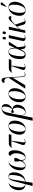

<svg xmlns="http://www.w3.org/2000/svg" viewBox="2566 -3410 1082 6255"><g transform="rotate(-90 3107.5 -282.0)"><path d="M175 238H281L318 8C487 -5 590 -132 614 -296C635 -450 599 -546 484 -546C413 -546 367 -505 336 -382L237 -2C135 -17 115 -120 135 -265C157 -416 199 -499 265 -538L262 -545C134 -507 61 -388 43 -265C19 -92 94 -2 235 8ZM380 -378C402 -512 437 -536 481 -536C549 -536 542 -447 520 -286C501 -149 438 -23 320 -3Z M841 10C900 10 962 -34 995 -113C1004 -32 1037 10 1112 10C1222 10 1311 -104 1335 -274C1354 -407 1327 -544 1231 -544C1192 -544 1162 -521 1157 -482C1198 -469 1259 -384 1239 -242C1215 -74 1155 -1 1100 -1C1041 -1 1023 -52 1021 -153C1042 -194 1073 -251 1086 -285C1103 -335 1084 -363 1039 -363C1023 -363 994 -356 971 -337C972 -283 979 -222 986 -151C939 -44 891 -1 848 -1C793 -1 753 -45 791 -260C810 -369 849 -480 943 -536L939 -546C802 -504 718 -375 697 -254C665 -74 731 10 841 10Z M1602 6C1642 6 1668 -2 1711 -36L1706 -44C1678 -21 1654 -11 1635 -11C1598 -11 1594 -34 1601 -89L1652 -453H1839L1867 -536H1568C1487 -536 1457 -499 1416 -427L1423 -424C1448 -450 1464 -453 1519 -453H1639L1522 -118C1491 -31 1528 6 1602 6Z M2027 10C2221 10 2306 -200 2306 -343C2306 -487 2228 -546 2131 -546C1938 -546 1849 -340 1849 -193C1849 -56 1922 10 2027 10ZM2030 0C1977 0 1945 -45 1945 -167C1945 -319 2003 -536 2125 -536C2182 -536 2210 -486 2210 -367C2210 -219 2155 0 2030 0Z M2302 239H2402L2475 -135H2477C2472 -34 2512 10 2590 10C2718 10 2797 -91 2820 -217C2840 -333 2779 -397 2693 -422L2694 -424C2751 -453 2823 -500 2841 -596C2856 -682 2833 -770 2705 -770C2586 -770 2498 -686 2470 -546L2381 -120ZM2578 -5C2509 -5 2479 -46 2485 -185L2567 -571C2596 -710 2642 -760 2699 -760C2757 -760 2778 -710 2757 -592C2744 -514 2709 -458 2674 -427C2643 -443 2601 -458 2580 -462C2568 -453 2558 -433 2557 -421C2551 -388 2568 -375 2592 -375C2622 -376 2653 -398 2670 -411C2711 -389 2743 -313 2725 -214C2697 -51 2636 -5 2578 -5Z M3083 10C3277 10 3362 -200 3362 -343C3362 -487 3284 -546 3187 -546C2994 -546 2905 -340 2905 -193C2905 -56 2978 10 3083 10ZM3086 0C3033 0 3001 -45 3001 -167C3001 -319 3059 -536 3181 -536C3238 -536 3266 -486 3266 -367C3266 -219 3211 0 3086 0Z M3347 0H3458L3703 -409H3706L3719 -197C3731 -26 3742 6 3802 6C3830 6 3861 -11 3881 -32L3877 -41C3857 -25 3833 -11 3806 -11C3760 -11 3749 -34 3736 -206L3713 -586C3705 -722 3688 -770 3619 -770C3563 -770 3537 -725 3531 -681C3645 -681 3682 -689 3698 -540Z M4048 6C4088 6 4114 -2 4157 -36L4152 -44C4124 -21 4100 -11 4081 -11C4044 -11 4040 -34 4047 -89L4098 -453H4285L4313 -536H4014C3933 -536 3903 -499 3862 -427L3869 -424C3894 -450 3910 -453 3965 -453H4085L3968 -118C3937 -31 3974 6 4048 6Z M4450 10C4536 10 4587 -58 4626 -147H4630C4636 -34 4658 6 4725 6C4769 6 4799 -16 4819 -32L4814 -41C4801 -30 4774 -11 4755 -11C4728 -11 4716 -35 4699 -251L4876 -536H4766L4686 -352H4680C4673 -505 4626 -546 4548 -546C4433 -546 4345 -450 4317 -257C4290 -65 4350 10 4450 10ZM4468 -16C4406 -16 4387 -85 4414 -276C4441 -470 4491 -536 4560 -536C4627 -536 4655 -480 4658 -312C4585 -106 4540 -16 4468 -16Z M5163 -630C5187 -630 5210 -650 5210 -695C5210 -727 5193 -741 5170 -741C5141 -741 5124 -712 5124 -677C5124 -644 5139 -630 5163 -630ZM4989 -630C5013 -630 5035 -650 5035 -695C5035 -727 5019 -741 4996 -741C4967 -741 4949 -712 4949 -677C4949 -644 4965 -630 4989 -630ZM4992 9C5035 9 5071 -13 5094 -31L5089 -39C5068 -25 5046 -10 5023 -10C4990 -10 4981 -35 4996 -104L5090 -536H4996L4904 -99C4887 -20 4931 9 4992 9Z M5162 0H5246L5283 -169L5374 -264L5431 -61C5444 -14 5472 8 5528 8C5577 8 5616 -19 5636 -36L5631 -44C5610 -28 5587 -11 5569 -11C5542 -11 5536 -26 5523 -61L5433 -326L5471 -366C5548 -447 5595 -480 5702 -452C5713 -504 5709 -541 5653 -541C5593 -541 5556 -492 5486 -411L5287 -187L5365 -536H5271Z M6020 -606 6161 -764 6163 -776C6132 -810 6083 -818 6065 -766L6011 -610ZM5899 10C6093 10 6178 -200 6178 -343C6178 -487 6100 -546 6003 -546C5810 -546 5721 -340 5721 -193C5721 -56 5794 10 5899 10ZM5902 0C5849 0 5817 -45 5817 -167C5817 -319 5875 -536 5997 -536C6054 -536 6082 -486 6082 -367C6082 -219 6027 0 5902 0Z"/></g></svg>

Font: Noto Serif Display SemiCondensed
Style: Italic
Weight: 400
Width: 4
Italic angle: -12°
Designer: Monotype Design Team
Foundry: Monotype Imaging Inc.
Version: Version 2.009